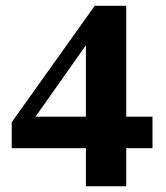

<svg xmlns="http://www.w3.org/2000/svg" viewBox="-20 -653 582 673"><path d="M514.5 -133.5H21.1V-224.6L311.9 -632.6H422.5V0H281.1V-543.4H315.6L83.8 -214.6L69.1 -244H514.5Z"/></svg>

Font: Adobe Variable Font Prototype
Style: Regular
Weight: 389
Designer: Frank Grießhammer
Foundry: Adobe
Version: Version 1.004;hotconv 1.0.113;makeotfexe 2.5.65598